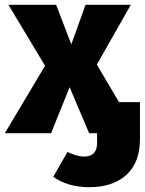

<svg xmlns="http://www.w3.org/2000/svg" viewBox="-35 -553 601 797"><path d="M459 -129H546V24Q546 122 489.5 173Q433 224 336 224Q247 224 186 181L245 78Q286 97 314 97Q368 97 368 40V0H335L254 -191L177 0H-15L152 -280L0 -533H198L261 -369L320 -533H508L367 -285Z"/></svg>

Font: FiraGO ExtraBold
Style: Regular
Weight: 800
Designer: bBox Type
Foundry: bBox Type GmbH
Version: Version 1.001;PS 001.001;hotconv 1.0.88;makeotf.lib2.5.64775